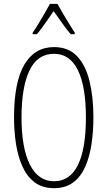

<svg xmlns="http://www.w3.org/2000/svg" viewBox="-20 -1020 559 999"><path d="M466 -409Q466 -336 456 -269.5Q446 -203 423 -151.5Q400 -100 360.5 -70.5Q321 -41 261 -41Q200 -41 160 -71.5Q120 -102 96.5 -154.5Q73 -207 63 -272.5Q53 -338 53 -409Q53 -592 106.5 -683.5Q160 -775 261 -775Q336 -775 381 -727.5Q426 -680 446 -597Q466 -514 466 -409ZM92 -409Q92 -250 135.5 -163.5Q179 -77 261 -77Q344 -77 385.5 -161.5Q427 -246 427 -409Q427 -569 385.5 -654.5Q344 -740 261 -740Q175 -740 133.5 -653.5Q92 -567 92 -409ZM279 -1000Q292 -976 310 -945.5Q328 -915 344.5 -888.5Q361 -862 369 -850V-842H348Q327 -866 303.5 -899.5Q280 -933 259 -962Q240 -935 216 -900Q192 -865 172 -842H150V-850Q162 -867 178.5 -894Q195 -921 211.5 -949.5Q228 -978 240 -1000Z"/></svg>

Font: Noto Sans Tamil UI ExtraCondensed ExtraLight
Style: Regular
Weight: 200
Width: 2
Designer: Jelle Bosma - Monotype Design Team
Foundry: Monotype Imaging Inc.
Version: Version 2.004; ttfautohint (v1.8.4.7-5d5b)